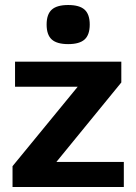

<svg xmlns="http://www.w3.org/2000/svg" viewBox="-20 -746 544 766"><path d="M205 -100H474V0H30V-83L290 -400H40V-500H464V-417ZM186.5 -707.5Q207 -726 252 -726Q297 -726 317.5 -707.5Q338 -689 338 -648Q338 -607 317.5 -588.5Q297 -570 252 -570Q207 -570 186.5 -588.5Q166 -607 166 -648Q166 -689 186.5 -707.5Z"/></svg>

Font: Fivo Sans
Style: Regular
Weight: 700
Designer: Alexander Slobzheninov
Foundry: Alexander Slobzheninov
Version: 1.0